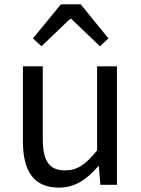

<svg xmlns="http://www.w3.org/2000/svg" viewBox="-20 -847 647 880"><path d="M250 13C325 13 379 -26 430 -85H433L440 0H516V-543H425V-158C373 -93 334 -66 278 -66C206 -66 176 -109 176 -210V-543H85V-199C85 -61 136 13 250 13ZM131 -671 170 -635 302 -761H306L438 -635L477 -671L350 -827H259Z"/></svg>

Font: Noto Sans CJK SC Regular
Style: Regular
Weight: 400
Designer: Ryoko NISHIZUKA (kana & ideographs); Paul D. Hunt (Latin, Greek & Cyrillic); Wenlong ZHANG (bopomofo); Sandoll Communica
Foundry: Adobe Systems Incorporated
Version: Version 1.004;PS 1.004;hotconv 1.0.82;makeotf.lib2.5.63406